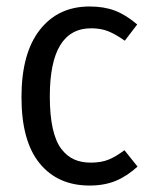

<svg xmlns="http://www.w3.org/2000/svg" viewBox="-20 -557 457 589"><path d="M254.9 -537.1Q299.3 -537.1 333 -524.2Q366.7 -511.2 400.9 -481.9L362.8 -432.1Q334.5 -452.1 311.8 -461.2Q289.1 -470.2 259.8 -470.2Q132.8 -470.2 132.8 -261.2Q132.8 -203.6 141.8 -163.1Q150.9 -122.6 168.2 -100.1Q185.5 -77.6 207.5 -67.9Q229.5 -58.1 258.8 -58.1Q290 -58.1 312.5 -67.1Q335 -76.2 361.8 -96.2L401.9 -45.9Q369.1 -16.1 334.5 -2Q299.8 12.2 254.9 12.2Q157.2 12.2 101.6 -55.9Q45.9 -124 45.9 -258.8Q45.9 -393.6 102.1 -465.3Q158.2 -537.1 254.9 -537.1Z"/></svg>

Font: Fira Sans Compressed Book
Style: Regular
Weight: 350
Width: 1
Designer: Carrois Corporate & Edenspiekermann AG
Foundry: Carrois Corporate GbR & Edenspiekermann AG
Version: Version 4.203;PS 004.203;hotconv 1.0.88;makeotf.lib2.5.64775